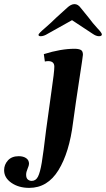

<svg xmlns="http://www.w3.org/2000/svg" viewBox="-177 -668 515 933"><path d="M-157 159Q-157 132 -138.5 111.5Q-120 91 -86 91Q-64 91 -50 100.5Q-36 110 -36 128Q-36 136 -43 152Q-50 168 -50 181Q-50 197 -42 204Q-34 211 -23 211Q-3 211 7.5 190.5Q18 170 26 122Q34 74 47 -36L73 -224Q87 -319 87 -344Q87 -371 57 -371Q49 -371 41 -369L36 -405Q119 -431 185 -431Q205 -431 215.5 -425.5Q226 -420 226 -402Q226 -396 208.5 -282.5Q191 -169 178 -73Q160 73 107 159Q54 245 -35 245Q-86 245 -121.5 220.5Q-157 196 -157 159ZM10 -499Q10 -505 43 -533Q73 -559 96 -582L149 -630Q168 -648 185 -648Q202 -648 215 -630L254 -582Q273 -556 297 -530Q318 -508 318 -501Q318 -492 304 -492Q290 -492 273 -504L173 -570L55 -504Q36 -492 21 -492Q10 -492 10 -499Z"/></svg>

Font: Unna
Style: Bold Italic
Weight: 700
Italic angle: -8.05°
Designer: Jorge de Buen Unna
Foundry: Omnibus-Type
Version: Version 2.008